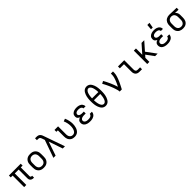

<svg xmlns="http://www.w3.org/2000/svg" viewBox="669 -3005 5263 5263"><g transform="rotate(-45 3300.0 -373.5)"><path d="M500 8Q484 8 467.5 5.5Q451 3 436.5 -3.5Q422 -10 409.5 -20.5Q397 -31 389 -45.5Q381 -60 378 -75.5Q375 -91 375 -108V-446H225V0H142V-447H71V-520H529V-447H458V-108Q458 -99 460.5 -91Q463 -83 469 -77Q475 -71 483 -68.5Q491 -66 500 -66H517V8Z M900 8Q871 8 842.5 3Q814 -2 788 -15.5Q762 -29 741.5 -50.5Q721 -72 708.5 -98Q696 -124 691.5 -152.5Q687 -181 687 -210V-310Q687 -339 691.5 -367.5Q696 -396 708.5 -422Q721 -448 741.5 -469.5Q762 -491 788 -504.5Q814 -518 842.5 -523Q871 -528 900 -528Q929 -528 957.5 -523Q986 -518 1012 -504.5Q1038 -491 1058.5 -469.5Q1079 -448 1091.5 -422Q1104 -396 1108.5 -367.5Q1113 -339 1113 -310V-210Q1113 -181 1108.5 -152.5Q1104 -124 1091.5 -98Q1079 -72 1058.5 -50.5Q1038 -29 1012 -15.5Q986 -2 957.5 3Q929 8 900 8ZM900 -66Q918 -66 936.5 -69.5Q955 -73 971 -82.5Q987 -92 999 -106.5Q1011 -121 1018 -138Q1025 -155 1028 -173.5Q1031 -192 1031 -210V-310Q1031 -328 1028 -346.5Q1025 -365 1018 -382Q1011 -399 999 -413.5Q987 -428 971 -437.5Q955 -447 936.5 -451Q918 -455 900 -455Q882 -455 863.5 -451Q845 -447 829 -437.5Q813 -428 801 -413.5Q789 -399 782 -382Q775 -365 772 -346.5Q769 -328 769 -310V-210Q769 -192 772 -173.5Q775 -155 782 -138Q789 -121 801 -106.5Q813 -92 829 -82.5Q845 -73 863.5 -69.5Q882 -66 900 -66Z M1276 0 1457 -514 1429 -595Q1424 -608 1418 -621.5Q1412 -635 1401.5 -645Q1391 -655 1377 -658.5Q1363 -662 1348 -662H1299V-735H1348Q1366 -735 1384 -733.5Q1402 -732 1419 -726Q1436 -720 1450.5 -709Q1465 -698 1476 -683.5Q1487 -669 1494 -652.5Q1501 -636 1507 -619L1511 -608L1724 0H1638L1500 -406L1362 0Z M2096 8Q2068 8 2040 2Q2012 -4 1988 -18Q1964 -32 1945 -53.5Q1926 -75 1914.5 -100.5Q1903 -126 1899 -154Q1895 -182 1895 -210V-447H1838V-520H1977V-210Q1977 -192 1979.5 -174.5Q1982 -157 1988 -140.5Q1994 -124 2004.5 -109.5Q2015 -95 2029.5 -85Q2044 -75 2061 -70Q2078 -65 2096 -65Q2120 -65 2142.5 -75Q2165 -85 2180.5 -103Q2196 -121 2205.5 -143.5Q2215 -166 2220.5 -189.5Q2226 -213 2228.5 -236.5Q2231 -260 2231 -284Q2231 -342 2218.5 -398Q2206 -454 2183 -506L2259 -535Q2285 -476 2299.5 -412.5Q2314 -349 2314 -284Q2314 -250 2309 -216Q2304 -182 2294 -149Q2284 -116 2266.5 -86Q2249 -56 2223 -34Q2197 -12 2163.5 -2Q2130 8 2096 8Z M2697 8Q2672 8 2647 5.5Q2622 3 2597.5 -4.5Q2573 -12 2551 -24.5Q2529 -37 2512 -56.5Q2495 -76 2487 -100Q2479 -124 2479 -150Q2479 -171 2485 -191.5Q2491 -212 2505 -227.5Q2519 -243 2537.5 -254Q2556 -265 2576 -271Q2559 -278 2543.5 -288Q2528 -298 2516 -312Q2504 -326 2499.5 -344Q2495 -362 2495 -381Q2495 -404 2502.5 -427Q2510 -450 2525.5 -467.5Q2541 -485 2561.5 -497Q2582 -509 2604.5 -516Q2627 -523 2650.5 -525.5Q2674 -528 2697 -528Q2721 -528 2744.5 -525.5Q2768 -523 2790 -515.5Q2812 -508 2832.5 -496Q2853 -484 2868 -465.5Q2883 -447 2891 -424.5Q2899 -402 2899 -379V-376H2817V-377Q2817 -397 2804.5 -414Q2792 -431 2774.5 -439.5Q2757 -448 2737 -451Q2717 -454 2697 -454Q2684 -454 2671 -453Q2658 -452 2645 -449Q2632 -446 2620 -440.5Q2608 -435 2598 -426Q2588 -417 2582.5 -405Q2577 -393 2577 -379Q2577 -366 2583 -353.5Q2589 -341 2599 -333Q2609 -325 2621.5 -320Q2634 -315 2647 -312Q2660 -309 2673.5 -308Q2687 -307 2700 -307H2762V-234H2700Q2685 -234 2670 -232.5Q2655 -231 2640 -228Q2625 -225 2611 -219Q2597 -213 2585.5 -203.5Q2574 -194 2567.5 -180Q2561 -166 2561 -151Q2561 -136 2567 -122Q2573 -108 2584.5 -98Q2596 -88 2609.5 -81.5Q2623 -75 2637.5 -71.5Q2652 -68 2667 -67Q2682 -66 2697 -66Q2712 -66 2727 -67Q2742 -68 2756 -71.5Q2770 -75 2783.5 -81Q2797 -87 2808 -96.5Q2819 -106 2826 -120Q2833 -134 2833 -148H2915Q2915 -123 2906 -99Q2897 -75 2880.5 -56Q2864 -37 2842 -24.5Q2820 -12 2796 -4.5Q2772 3 2747 5.5Q2722 8 2697 8Z M3300 8Q3270 8 3241.5 -2.5Q3213 -13 3191.5 -33.5Q3170 -54 3155 -80Q3140 -106 3129.5 -133.5Q3119 -161 3112 -190Q3105 -219 3101.5 -248.5Q3098 -278 3096.5 -308Q3095 -338 3095 -368Q3095 -397 3096.5 -427Q3098 -457 3101.5 -486.5Q3105 -516 3112 -545Q3119 -574 3129.5 -601.5Q3140 -629 3155 -655Q3170 -681 3191.5 -701.5Q3213 -722 3241.5 -732.5Q3270 -743 3300 -743Q3330 -743 3358.5 -732.5Q3387 -722 3408.5 -701.5Q3430 -681 3445 -655Q3460 -629 3470.5 -601.5Q3481 -574 3488 -545Q3495 -516 3498.5 -486.5Q3502 -457 3503.5 -427Q3505 -397 3505 -368Q3505 -338 3503.5 -308Q3502 -278 3498.5 -248.5Q3495 -219 3488 -190Q3481 -161 3470.5 -133.5Q3460 -106 3445 -80Q3430 -54 3408.5 -33.5Q3387 -13 3358.5 -2.5Q3330 8 3300 8ZM3422 -404Q3422 -424 3420.5 -444Q3419 -464 3416.5 -483.5Q3414 -503 3410 -522.5Q3406 -542 3400.5 -561Q3395 -580 3387 -598.5Q3379 -617 3367 -633Q3355 -649 3337.5 -659.5Q3320 -670 3300 -670Q3280 -670 3262.5 -659.5Q3245 -649 3233 -633Q3221 -617 3213 -598.5Q3205 -580 3199.5 -561Q3194 -542 3190 -522.5Q3186 -503 3183.5 -483.5Q3181 -464 3179.5 -444Q3178 -424 3178 -404ZM3300 -66Q3320 -66 3337.5 -76Q3355 -86 3367 -102Q3379 -118 3387 -136.5Q3395 -155 3400.5 -174Q3406 -193 3410 -212.5Q3414 -232 3416.5 -251.5Q3419 -271 3420.5 -291Q3422 -311 3422 -331H3178Q3178 -311 3179.5 -291Q3181 -271 3183.5 -251.5Q3186 -232 3190 -212.5Q3194 -193 3199.5 -174Q3205 -155 3213 -136.5Q3221 -118 3233 -102Q3245 -86 3262.5 -76Q3280 -66 3300 -66Z M3845 0Q3845 -33 3836 -65Q3827 -97 3817.5 -128.5Q3808 -160 3796.5 -191Q3785 -222 3772.5 -252.5Q3760 -283 3746.5 -313.5Q3733 -344 3718.5 -373.5Q3704 -403 3689 -432.5Q3674 -462 3657 -490L3728 -528Q3756 -481 3780.5 -432Q3805 -383 3827 -332.5Q3849 -282 3868.5 -231Q3888 -180 3904 -127Q3918 -154 3931 -181Q3944 -208 3956.5 -236Q3969 -264 3980 -292Q3991 -320 4000 -349Q4009 -378 4016 -408Q4023 -438 4023 -468V-520H4105V-468Q4105 -436 4098.5 -405.5Q4092 -375 4083 -344.5Q4074 -314 4062.5 -284.5Q4051 -255 4039 -226Q4027 -197 4013.5 -168.5Q4000 -140 3986 -112Q3972 -84 3957.5 -56Q3943 -28 3928 0Z M4613 0Q4593 0 4572 -3.5Q4551 -7 4532.5 -16Q4514 -25 4499 -40Q4484 -55 4475 -74Q4466 -93 4462.5 -113.5Q4459 -134 4459 -155V-447H4299V-520H4541V-155Q4541 -139 4545 -124Q4549 -109 4558.5 -97Q4568 -85 4583 -79.5Q4598 -74 4613 -74H4711V0Z M5218 0 5055 -222 4996 -155V0H4913V-520H4996V-275L5212 -520H5317L5108 -283L5317 0Z M5697 8Q5672 8 5647 5.5Q5622 3 5597.5 -4.5Q5573 -12 5551 -24.5Q5529 -37 5512 -56.5Q5495 -76 5487 -100Q5479 -124 5479 -150Q5479 -171 5485 -191.5Q5491 -212 5505 -227.5Q5519 -243 5537.5 -254Q5556 -265 5576 -271Q5559 -278 5543.5 -288Q5528 -298 5516 -312Q5504 -326 5499.5 -344Q5495 -362 5495 -381Q5495 -404 5502.5 -427Q5510 -450 5525.5 -467.5Q5541 -485 5561.5 -497Q5582 -509 5604.5 -516Q5627 -523 5650.5 -525.5Q5674 -528 5697 -528Q5721 -528 5744.5 -525.5Q5768 -523 5790 -515.5Q5812 -508 5832.5 -496Q5853 -484 5868 -465.5Q5883 -447 5891 -424.5Q5899 -402 5899 -379V-376H5817V-377Q5817 -397 5804.5 -414Q5792 -431 5774.5 -439.5Q5757 -448 5737 -451Q5717 -454 5697 -454Q5684 -454 5671 -453Q5658 -452 5645 -449Q5632 -446 5620 -440.5Q5608 -435 5598 -426Q5588 -417 5582.5 -405Q5577 -393 5577 -379Q5577 -366 5583 -353.5Q5589 -341 5599 -333Q5609 -325 5621.5 -320Q5634 -315 5647 -312Q5660 -309 5673.5 -308Q5687 -307 5700 -307H5762V-234H5700Q5685 -234 5670 -232.5Q5655 -231 5640 -228Q5625 -225 5611 -219Q5597 -213 5585.5 -203.5Q5574 -194 5567.5 -180Q5561 -166 5561 -151Q5561 -136 5567 -122Q5573 -108 5584.5 -98Q5596 -88 5609.5 -81.5Q5623 -75 5637.5 -71.5Q5652 -68 5667 -67Q5682 -66 5697 -66Q5712 -66 5727 -67Q5742 -68 5756 -71.5Q5770 -75 5783.5 -81Q5797 -87 5808 -96.5Q5819 -106 5826 -120Q5833 -134 5833 -148H5915Q5915 -123 5906 -99Q5897 -75 5880.5 -56Q5864 -37 5842 -24.5Q5820 -12 5796 -4.5Q5772 3 5747 5.5Q5722 8 5697 8ZM5659 -600 5672 -755H5755L5727 -600Z M6299 8Q6270 8 6241.5 2.5Q6213 -3 6187.5 -16Q6162 -29 6141.5 -50.5Q6121 -72 6108.5 -98Q6096 -124 6091.5 -152.5Q6087 -181 6087 -210V-310Q6087 -338 6091 -365.5Q6095 -393 6106.5 -418Q6118 -443 6136.5 -464.5Q6155 -486 6179 -499.5Q6203 -513 6230 -520.5Q6257 -528 6285 -528H6300L6574 -520V-447L6441 -450Q6457 -439 6469.5 -423Q6482 -407 6490.5 -388.5Q6499 -370 6502 -350Q6505 -330 6505 -310V-210Q6505 -182 6500.5 -153.5Q6496 -125 6484.5 -99Q6473 -73 6453.5 -51.5Q6434 -30 6409 -16.5Q6384 -3 6356 2.5Q6328 8 6299 8ZM6299 -65Q6317 -65 6335 -69Q6353 -73 6368 -83Q6383 -93 6394 -107.5Q6405 -122 6411.5 -139Q6418 -156 6420.5 -174Q6423 -192 6423 -210V-310Q6423 -327 6420.5 -344Q6418 -361 6412.5 -377Q6407 -393 6397 -407.5Q6387 -422 6373.5 -432.5Q6360 -443 6343.5 -448Q6327 -453 6310 -454L6300 -455H6291Q6274 -455 6256.5 -449.5Q6239 -444 6224 -434.5Q6209 -425 6198.5 -410.5Q6188 -396 6181 -379.5Q6174 -363 6171.5 -345.5Q6169 -328 6169 -310V-210Q6169 -192 6172 -173.5Q6175 -155 6182 -138Q6189 -121 6201 -106.5Q6213 -92 6228.5 -82.5Q6244 -73 6262.5 -69Q6281 -65 6299 -65Z"/></g></svg>

Font: Iosevka Plex Etoile
Style: Regular
Weight: 400
Designer: Belleve Invis
Foundry: Belleve Invis
Version: Version 25.1.1; ttfautohint (v1.8.4)